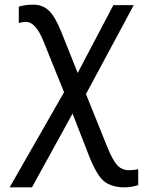

<svg xmlns="http://www.w3.org/2000/svg" viewBox="-20 -558 640 818"><path d="M311 -247.1 462.9 -536.1H549.8L346.2 -157.2L437 67.9Q459.5 123.5 479 145.3Q498.5 167 529.8 167Q551.3 167 568.8 163.1V231Q536.6 240.2 511.2 240.2Q461.4 240.2 428.5 218.3Q395.5 196.3 360.8 109.9L289.1 -74.2L116.2 240.2H21L252.9 -165L165 -382.8Q131.8 -464.8 90.8 -464.8Q76.7 -464.8 60.1 -460V-529.8Q85.9 -538.1 123 -538.1Q162.6 -538.1 189.5 -511.5Q216.3 -484.9 243.2 -417Z"/></svg>

Font: Apple Sans Adjectives
Style: Regular
Weight: 400
Monospace: yes
Foundry: Apple Sans Adjectives
Version: Version 0.01